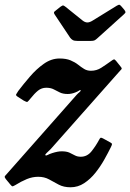

<svg xmlns="http://www.w3.org/2000/svg" viewBox="-64 -781 552 814"><path d="M13.5 -395.5Q35.5 -424.5 62.8 -456.2Q90 -488 121.8 -510.5Q153.5 -533 188.5 -533Q216.5 -533 235 -525.2Q253.5 -517.5 266.8 -507Q280 -496.5 292.5 -488.8Q305 -481 321.5 -481Q345.5 -481 365 -493.5Q384.5 -506 407.5 -522.5Q415.5 -528.5 418.8 -529.2Q422 -530 428 -523L446 -500.5Q452.5 -493 452.2 -490.2Q452 -487.5 444.5 -480.5L151 -149Q141 -139 133.8 -132.5Q126.5 -126 128.5 -123Q131 -120 138 -124Q145 -128 157.5 -132Q181 -139.5 197.5 -139.5Q218 -139.5 230.5 -133.8Q243 -128 253.5 -122.2Q264 -116.5 278.5 -116.5Q305.5 -116.5 323.8 -139.2Q342 -162 356 -188Q360 -196 362.8 -197Q365.5 -198 373 -194L404 -177Q410.5 -173.5 410.8 -170.2Q411 -167 406 -157Q394.5 -133.5 378.2 -104.5Q362 -75.5 340.8 -48.8Q319.5 -22 293 -4.5Q266.5 13 235 13Q206 13 185 1.8Q164 -9.5 144 -20.5Q124 -31.5 98 -31.5Q73.5 -31.5 49.8 -21.8Q26 -12 -0.5 4.5Q-9.5 9.5 -11.8 9Q-14 8.5 -20.5 1L-39.5 -22Q-45 -29.5 -44 -32.5Q-43 -35.5 -36.5 -42L261 -379Q268 -386.5 273.8 -391Q279.5 -395.5 277.5 -398.5Q276 -400.5 271.2 -397Q266.5 -393.5 256.5 -389.5Q239.5 -382.5 223 -382.5Q203 -382.5 189.8 -389Q176.5 -395.5 163.8 -402.2Q151 -409 132 -409Q112.5 -409 97.2 -396.8Q82 -384.5 65 -363Q56 -352 52.8 -349.5Q49.5 -347 36.5 -354.5L12.5 -370Q2 -376 4.5 -381Q7 -386 13.5 -395.5ZM233.5 -621 168.5 -718.5Q164.5 -724 164.8 -727.8Q165 -731.5 172.5 -736.5L192.5 -752.5Q201 -758.5 204.2 -757.8Q207.5 -757 214 -752L285.5 -694.5Q296 -686 306 -685.8Q316 -685.5 330 -694.5L431.5 -757Q440 -762 443.2 -760.5Q446.5 -759 451.5 -753L463 -739.5Q468 -733 468 -729.5Q468 -726 460.5 -719.5L348.5 -618.5Q342 -612.5 337 -610Q332 -607.5 320.5 -607.5H265Q251 -607.5 244.8 -611Q238.5 -614.5 233.5 -621Z"/></svg>

Font: Besley* Narrow Semi
Style: Italic
Weight: 600
Width: 4
Italic angle: -13°
Designer: Owen Earl
Foundry: indestructible type*
Version: Version 3.000; ttfautohint (v1.8.3)